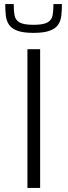

<svg xmlns="http://www.w3.org/2000/svg" viewBox="-20 -932 335 952"><path d="M116 0V-688H179V0ZM146 -769Q95 -769 66.5 -779.5Q38 -790 25 -809Q12 -828 9 -854Q6 -880 6 -912H48Q48 -878 52.5 -855Q57 -832 77.5 -820.5Q98 -809 146 -809Q194 -809 215 -820.5Q236 -832 240.5 -855Q245 -878 245 -912H287Q287 -880 284 -854Q281 -828 268 -809Q255 -790 226 -779.5Q197 -769 146 -769Z"/></svg>

Font: Saira SemiExpanded Light
Style: Regular
Weight: 300
Width: 6
Designer: Hector Gatti with collaboration of the Omnibus-Type team
Foundry: Omnibus-Type
Version: Version 1.101